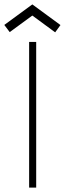

<svg xmlns="http://www.w3.org/2000/svg" viewBox="-56 -850 294 870"><path d="M76 -660H108V0H76ZM-12 -704.5 -36.5 -737 90.5 -830 218 -736.5 194 -703.5 90.5 -779.5Z"/></svg>

Font: League Spartan Thin
Style: Regular
Weight: 100
Foundry: The League of Moveable Type
Version: Version 2.002